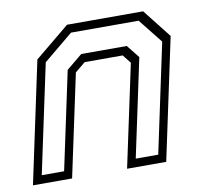

<svg xmlns="http://www.w3.org/2000/svg" viewBox="-68 -610 723 681"><g transform="rotate(-10 294.0 -270.0)"><path d="M-2.5 0 90.5 -437 215.5 -540H489.5L570.5 -437L477.5 0H336.5L415 -368L391 -398.5H254L217 -368L138.5 0ZM34.5 -30H115L190 -382L247 -429H411L448 -382.5L373 -30H454L537.5 -422.5L468 -510H224.5L118 -422Z"/></g></svg>

Font: Tourney Light
Style: Italic
Weight: 300
Italic angle: -12°
Version: Version 1.015